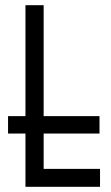

<svg xmlns="http://www.w3.org/2000/svg" viewBox="-20 -720 428 739"><path d="M365 -1H78V-206H11V-273H78V-700H148V-273H363V-206H148V-70H365Z"/></svg>

Font: Marvel
Style: Bold
Weight: 700
Designer: Carolina Trebol
Foundry: Carolina Trebol
Version: Version 1.001